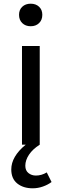

<svg xmlns="http://www.w3.org/2000/svg" viewBox="-20 -783 335 1039"><path d="M41 134Q41 64 119 0H99V-534H195V0Q157 24 137 54Q117 84 117 114Q117 140 134 153.5Q151 167 174 167Q205 167 233 150L259 202Q239 217 212 226.5Q185 236 157 236Q106 236 73.5 210Q41 184 41 134ZM83 -703Q83 -730 100.5 -746.5Q118 -763 146 -763Q174 -763 191.5 -746.5Q209 -730 209 -703Q209 -675 191.5 -658Q174 -641 146 -641Q118 -641 100.5 -658Q83 -675 83 -703Z"/></svg>

Font: Nebula Sans Medium
Style: Regular
Weight: 500
Designer: Paul D. Hunt for Adobe (as Source Sans)
Foundry: Nebula Entertainment & Broadcasting LLC
Version: Version 1.010